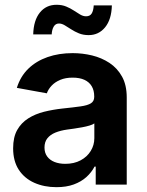

<svg xmlns="http://www.w3.org/2000/svg" viewBox="-20 -776 617 807"><path d="M217.3 10.7Q165.5 10.7 124 -7.8Q82.5 -26.4 58.8 -62.7Q35.2 -99.1 35.2 -152.8Q35.2 -199.2 52.2 -229.5Q69.3 -259.8 98.6 -278.3Q127.9 -296.9 165 -306.2Q202.1 -315.4 242.2 -319.8Q289.6 -324.7 318.8 -328.9Q348.1 -333 362.1 -341.8Q376 -350.6 376 -368.7V-371.1Q376 -396 365.5 -413.6Q355 -431.2 335 -440.4Q314.9 -449.7 285.2 -449.7Q255.4 -449.7 233.4 -440.4Q211.4 -431.2 197.3 -416.3Q183.1 -401.4 176.8 -383.8L50.8 -406.7Q65.9 -455.1 99.1 -487.3Q132.3 -519.5 179.9 -536.1Q227.5 -552.7 285.2 -552.7Q326.7 -552.7 366.9 -543Q407.2 -533.2 440.2 -511.5Q473.1 -489.7 492.9 -454.1Q512.7 -418.5 512.7 -366.2V0H382.3V-75.7H377.4Q364.7 -51.3 343 -31.7Q321.3 -12.2 290 -0.7Q258.8 10.7 217.3 10.7ZM254.4 -87.4Q291.5 -87.4 318.8 -102.1Q346.2 -116.7 361.3 -141.4Q376.5 -166 376.5 -195.3V-257.3Q370.1 -252.4 356.2 -248.3Q342.3 -244.1 325.2 -241Q308.1 -237.8 291.3 -235.4Q274.4 -232.9 262.2 -231.4Q234.4 -227.5 212.9 -218.8Q191.4 -210 179.2 -194.8Q167 -179.7 167 -155.8Q167 -133.8 178.2 -118.4Q189.5 -103 209.2 -95.2Q229 -87.4 254.4 -87.4ZM352.5 -628.4Q330.1 -628.4 312 -635.7Q293.9 -643.1 279.1 -652.8Q264.2 -662.6 251.7 -669.9Q239.3 -677.2 228 -677.2Q213.4 -677.2 205.8 -664.3Q198.2 -651.4 197.3 -631.3H119.6Q121.1 -690.4 147.5 -723.1Q173.8 -755.9 217.8 -755.9Q240.7 -755.9 258.3 -748.5Q275.9 -741.2 290.3 -731.7Q304.7 -722.2 317.1 -714.8Q329.6 -707.5 341.8 -707.5Q357.9 -707.5 365.2 -719Q372.6 -730.5 374 -753.4H450.2Q448.7 -694.3 421.9 -661.4Q395 -628.4 352.5 -628.4Z"/></svg>

Font: Inter
Style: 650
Weight: 650
Designer: Rasmus Andersson
Foundry: rsms
Version: Version 4.001;git-66647c0bb